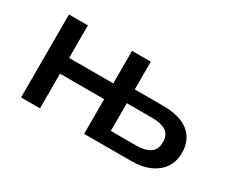

<svg xmlns="http://www.w3.org/2000/svg" viewBox="-83 -751 1195 1002"><g transform="rotate(30 514.0 -250.0)"><path d="M96 0V-500H210V-304H476V-500H589V-333H758Q862 -333 915 -290Q968 -247 968 -168Q968 -118 943 -80Q918 -42 871 -21Q824 0 758 0H476V-209H210V0ZM589 -83H744Q794 -83 824 -102.5Q854 -122 854 -167Q854 -213 824.5 -231.5Q795 -250 744 -250H589Z"/></g></svg>

Font: Nunito Sans 6pt SemiBold
Style: Regular
Weight: 600
Version: Version 3.101;gftools[0.9.27]